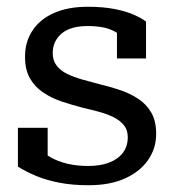

<svg xmlns="http://www.w3.org/2000/svg" viewBox="-20 -538 515 568"><path d="M358 -132Q358 -153 347 -167Q336 -181 317.5 -190.5Q299 -200 275.5 -206.5Q252 -213 226 -219Q195 -227 164.5 -237Q134 -247 109 -263.5Q84 -280 69 -305.5Q54 -331 54 -370Q54 -414 76 -447.5Q98 -481 139.5 -499.5Q181 -518 240 -518Q286 -518 320.5 -511Q355 -504 378 -493.5Q401 -483 412 -474V-365H326V-441Q310 -451 290 -456Q267 -461 240 -461Q188 -461 162 -438.5Q136 -416 136 -381Q136 -359 147.5 -344Q159 -329 178.5 -319.5Q198 -310 222.5 -303Q247 -296 274 -289Q304 -282 334 -272Q364 -262 388.5 -246Q413 -230 427.5 -205Q442 -180 442 -142Q442 -99 418 -64.5Q394 -30 349.5 -10Q305 10 242 10Q194 10 155.5 2.5Q117 -5 87 -17.5Q57 -30 33 -45V-160H121V-78Q125 -75 129 -73Q152 -60 180 -53.5Q208 -47 241 -47Q277 -47 303 -57Q329 -67 343.5 -86Q358 -105 358 -132Z"/></svg>

Font: Roboto Serif 20pt
Style: Regular
Weight: 400
Designer: Greg Gazdowicz
Foundry: Commercial Type
Version: Version 1.008